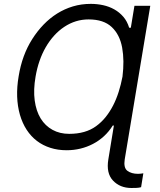

<svg xmlns="http://www.w3.org/2000/svg" viewBox="-20 -757 820 982"><path d="M75.3 -366.5Q92.7 -475.5 145.6 -558.2Q171.2 -598.4 202.9 -631.2Q234.7 -664.1 272.2 -687.7Q309.7 -711.3 353 -724.3Q396.3 -737.2 444.6 -737.2Q476.6 -737.2 507.5 -730.5Q538.4 -723.7 564.6 -709Q590.9 -694.2 610.8 -671.2Q630.7 -648.1 640.6 -615.1H649.1L667.6 -727.3H748.6L617.9 58.2Q611.2 100.9 631.4 116.5Q652.3 132.1 686.1 132.1Q693.2 132.1 700.3 131.2Q707.4 130.3 713.1 129.3L701.7 200.3Q691.4 203.5 678.3 204Q665.1 204.5 652 204.5Q593.8 204.5 557.9 166.5Q522.4 128.9 534.1 58.2L562.5 -115.1H556.8Q537.6 -84.2 511.9 -60.5Q486.2 -36.9 455.6 -21Q425.1 -5 391 3.2Q356.9 11.4 321 11.4Q275.9 11.4 237.6 -0.9Q199.2 -13.1 168.9 -36.2Q138.5 -59.3 116.5 -93Q94.5 -126.8 82 -169.7Q56.8 -257.8 75.3 -366.5ZM333.8 -72.4Q417.6 -72.4 471.2 -111.5Q498.6 -131.4 520.1 -158Q541.5 -184.7 558.2 -217Q574.9 -249.3 586.8 -286.8Q598.7 -324.2 606.5 -365.1Q611.5 -405.9 611.2 -442.8Q610.8 -479.8 604.8 -513.1Q592.7 -579.9 551.5 -618.6Q510.3 -657.7 433.2 -657.7Q366.1 -657.7 308.9 -619.7Q280.5 -600.9 256.7 -574.6Q233 -548.3 214.1 -515.8Q195.3 -483.3 182.2 -445.3Q169 -407.3 161.9 -365.1Q150.2 -297.6 157.5 -243.3Q164.8 -188.9 188 -151.1Q211.3 -113.3 248.6 -92.9Q285.9 -72.4 333.8 -72.4Z"/></svg>

Font: Inter P
Style: Italic
Weight: 400
Italic angle: -9.40001°
Designer: Rasmus Andersson
Foundry: rsms
Version: Version 3.018;git-588b23468